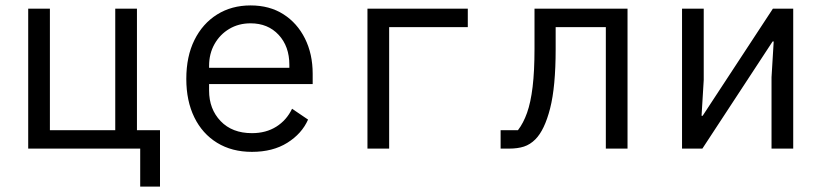

<svg xmlns="http://www.w3.org/2000/svg" viewBox="-20 -548 3040 708"><path d="M497 0H84V-516H164V-68H405V-516H485V-68H570V140H497Z M909 12Q835 12 780.5 -21.5Q726 -55 696.5 -115.5Q667 -176 667 -257Q667 -340 697 -400.5Q727 -461 780.5 -494.5Q834 -528 904 -528Q974 -528 1025 -495.5Q1076 -463 1104.5 -406Q1133 -349 1133 -276V-238H751V-214Q751 -146 793.5 -101.5Q836 -57 909 -57Q961 -57 999 -81Q1037 -105 1057 -147L1116 -107Q1093 -55 1039.5 -21.5Q986 12 909 12ZM904 -462Q860 -462 825.5 -441.5Q791 -421 771 -385.5Q751 -350 751 -305V-298H1047V-309Q1047 -377 1007.5 -419.5Q968 -462 904 -462Z M1335 -516H1705V-448H1415V0H1335Z M1826 -68H1890Q1910 -94 1923.5 -132Q1937 -170 1944 -227.5Q1951 -285 1951 -369V-516H2294V0H2214V-448H2029V-367Q2029 -228 2008.5 -148Q1988 -68 1954 -34Q1935 -15 1912 -7.5Q1889 0 1857 0H1826Z M2495 0V-516H2575V-253L2567 -121H2571L2609 -179L2830 -516H2905V0H2825V-263L2833 -395H2829L2825 -389L2570 0Z"/></svg>

Font: Lilex Nerd Font
Style: Regular
Weight: 400
Designer: Mike Abbink, Paul van der Laan, Pieter van Rosmalen, Mikhael Khrustik
Foundry: Mikhael Khrustik
Version: Version 2.400; ttfautohint (v1.8.4.7-5d5b);Nerd Fonts 3.3.0